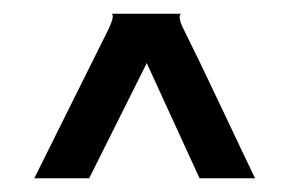

<svg xmlns="http://www.w3.org/2000/svg" viewBox="-20 -600 422 280"><path d="M352 -340H271L194 -508L110 -340H30L139 -559Q143 -568 144 -572.5Q145 -577 144 -578.5Q143 -580 143 -580H244Q244 -580 243 -579Q242 -578 242 -575Q242 -569 247 -559Q268 -517 302.5 -444Q337 -371 352 -340Z"/></svg>

Font: Red Rose Bold
Style: Regular
Weight: 700
Designer: jaikishan Patel
Version: Version 1.000